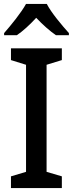

<svg xmlns="http://www.w3.org/2000/svg" viewBox="-20 -961 372 981"><path d="M219 -941H113C89 -897 37 -833 1 -792V-781H66C97 -802 132 -834 165 -870C199 -834 234 -803 266 -781H332V-792C296 -832 242 -896 219 -941ZM296 0V-60L218 -83V-630L296 -654V-714H36V-654L113 -630V-83L36 -60V0Z"/></svg>

Font: Noto Sans Myanmar SemiCondensed Medium
Style: Regular
Weight: 500
Width: 4
Designer: Monotype Design Team
Foundry: Monotype Imaging Inc.
Version: Version 2.107